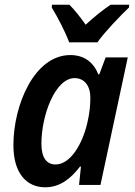

<svg xmlns="http://www.w3.org/2000/svg" viewBox="-20 -786 572 816"><path d="M274 -606H394C423 -648 492 -720 528 -754L529 -766H450C416 -743 381 -715 344 -681C321 -714 295 -746 275 -766H201L200 -754C224 -715 258 -650 274 -606ZM172 10C235 10 281 -27 320 -78H324L316 0H407L523 -542H429L402 -470H398C378 -520 339 -552 279 -552C126 -552 37 -340 37 -169C37 -47 95 10 172 10ZM216 -87C178 -87 156 -116 156 -175C156 -297 215 -454 297 -454C339 -454 364 -421 364 -371C364 -338 361 -306 351 -263C330 -173 279 -87 216 -87Z"/></svg>

Font: Noto Sans SemiCondensed SemiBold
Style: Italic
Weight: 600
Width: 4
Italic angle: -12°
Designer: Monotype Design Team
Foundry: Monotype Imaging Inc.
Version: Version 2.013